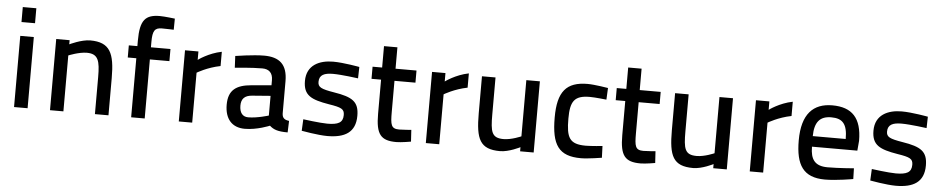

<svg xmlns="http://www.w3.org/2000/svg" viewBox="-41 -1026 6591 1341"><g transform="rotate(5 3254.5 -355.5)"><path d="M76 0H171V-499H76ZM76 -596H171V-701H76Z M422 0V-392C422 -392 494 -422 550 -422C630 -422 643 -373 643 -260V0H738V-261C738 -435 705 -510 566 -510C504 -510 422 -470 422 -470V-499H328V0Z M992 -414H1129V-499H992V-537C992 -615 1007 -637 1057 -637C1088 -637 1140 -635 1140 -635L1141 -713C1141 -713 1069 -722 1036 -722C934 -722 897 -682 897 -538V-499H837V-414H897V0H992Z M1231 0H1325V-350C1325 -350 1396 -393 1488 -411V-511C1396 -493 1325 -440 1325 -440V-499H1231Z M1949 -345C1949 -463 1892 -510 1785 -510C1709 -510 1584 -490 1584 -490L1588 -408C1588 -408 1706 -420 1780 -420C1827 -420 1854 -395 1854 -344V-308L1714 -296C1608 -287 1554 -248 1554 -146C1554 -47 1604 11 1694 11C1781 11 1868 -26 1868 -26C1896 -1 1925 10 1995 10L1998 -71C1968 -75 1950 -85 1949 -119ZM1854 -234V-96C1854 -96 1775 -71 1711 -71C1672 -71 1650 -98 1650 -148C1650 -195 1673 -220 1725 -224Z M2454 -489C2454 -489 2343 -510 2269 -510C2174 -510 2084 -471 2084 -359C2084 -257 2140 -232 2265 -211C2354 -197 2375 -187 2375 -145C2375 -91 2341 -75 2265 -75C2214 -75 2096 -91 2096 -91L2092 -10C2092 -10 2206 11 2273 11C2395 11 2470 -31 2470 -148C2470 -246 2425 -276 2293 -297C2202 -312 2179 -323 2179 -361C2179 -410 2215 -425 2275 -425C2337 -425 2452 -409 2452 -409Z M2854 -414V-499H2707V-649H2613V-499H2546V-414H2613V-174C2613 -30 2648 11 2757 11C2792 11 2859 -1 2859 -1L2854 -83C2854 -83 2797 -78 2769 -78C2712 -78 2707 -106 2707 -196V-414Z M2963 0H3057V-350C3057 -350 3128 -393 3220 -411V-511C3128 -493 3057 -440 3057 -440V-499H2963Z M3624 -499V-105C3624 -105 3557 -75 3501 -75C3417 -75 3408 -118 3408 -240V-499H3313V-239C3313 -59 3342 11 3484 11C3546 11 3624 -29 3624 -29V0H3719V-499Z M4053 -510C3904 -510 3844 -438 3844 -257C3844 -64 3895 11 4051 11C4100 11 4197 -5 4197 -5L4194 -87C4194 -87 4115 -79 4077 -79C3962 -79 3940 -124 3940 -257C3940 -378 3967 -421 4076 -421C4114 -421 4193 -412 4193 -412L4197 -494C4197 -494 4103 -510 4053 -510Z M4566 -414V-499H4419V-649H4325V-499H4258V-414H4325V-174C4325 -30 4360 11 4469 11C4504 11 4571 -1 4571 -1L4566 -83C4566 -83 4509 -78 4481 -78C4424 -78 4419 -106 4419 -196V-414Z M4978 -499V-105C4978 -105 4911 -75 4855 -75C4771 -75 4762 -118 4762 -240V-499H4667V-239C4667 -59 4696 11 4838 11C4900 11 4978 -29 4978 -29V0H5073V-499Z M5234 0H5328V-350C5328 -350 5399 -393 5491 -411V-511C5399 -493 5328 -440 5328 -440V-499H5234Z M5773 -76C5684 -76 5652 -120 5652 -210H5970L5976 -279C5976 -439 5907 -510 5769 -510C5636 -510 5556 -432 5556 -246C5556 -73 5610 10 5760 11C5845 11 5959 -10 5959 -10L5957 -85C5957 -85 5850 -76 5773 -76ZM5651 -284C5652 -385 5691 -426 5769 -426C5849 -426 5882 -388 5882 -284Z M6440 -489C6440 -489 6329 -510 6255 -510C6160 -510 6070 -471 6070 -359C6070 -257 6126 -232 6251 -211C6340 -197 6361 -187 6361 -145C6361 -91 6327 -75 6251 -75C6200 -75 6082 -91 6082 -91L6078 -10C6078 -10 6192 11 6259 11C6381 11 6456 -31 6456 -148C6456 -246 6411 -276 6279 -297C6188 -312 6165 -323 6165 -361C6165 -410 6201 -425 6261 -425C6323 -425 6438 -409 6438 -409Z"/></g></svg>

Font: TitilliumText22L
Style: 600 wt
Weight: 600
Designer: Campivisivi
Foundry: Campivisivi
Version: 1.000